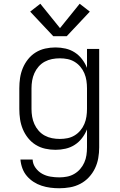

<svg xmlns="http://www.w3.org/2000/svg" viewBox="-20 -791 640 1024"><path d="M296 213Q272 213 248.5 210Q225 207 202 199.5Q179 192 159 179Q139 166 123.5 148Q108 130 99.5 107Q91 84 89 60H154Q155 84 169.5 104Q184 124 204.5 135.5Q225 147 249 151Q273 155 296 155Q317 155 337.5 151Q358 147 376 136.5Q394 126 407.5 110.5Q421 95 429.5 76Q438 57 441 36.5Q444 16 444 -5V-101Q434 -76 417.5 -54.5Q401 -33 378.5 -18.5Q356 -4 329.5 2Q303 8 276 8Q248 8 221 2Q194 -4 170.5 -18.5Q147 -33 129.5 -55Q112 -77 101.5 -102.5Q91 -128 87 -155Q83 -182 83 -210V-320Q83 -348 87 -375Q91 -402 101.5 -427.5Q112 -453 129.5 -475Q147 -497 170.5 -511.5Q194 -526 221 -532Q248 -538 276 -538Q303 -538 329.5 -532Q356 -526 378.5 -511.5Q401 -497 417.5 -475.5Q434 -454 444 -429V-530H509V-5Q509 24 504 52.5Q499 81 486.5 107Q474 133 454 154.5Q434 176 408 189.5Q382 203 353.5 208Q325 213 296 213ZM299 -50Q320 -50 340 -54Q360 -58 377.5 -68.5Q395 -79 408.5 -95Q422 -111 430 -130Q438 -149 441 -169.5Q444 -190 444 -210V-320Q444 -340 441 -360.5Q438 -381 430 -400Q422 -419 408.5 -435Q395 -451 377.5 -461.5Q360 -472 340 -476Q320 -480 299 -480Q278 -480 257.5 -476Q237 -472 218.5 -462Q200 -452 186 -436Q172 -420 163.5 -401Q155 -382 151.5 -361.5Q148 -341 148 -320V-210Q148 -189 151.5 -168.5Q155 -148 163.5 -129Q172 -110 186 -94Q200 -78 218.5 -68Q237 -58 257.5 -54Q278 -50 299 -50ZM264 -598 141 -729 195 -771 300 -641 405 -771 459 -729 336 -598Z"/></svg>

Font: Iosevka Curly Light Extended
Style: Regular
Weight: 300
Width: 7
Monospace: yes
Designer: Belleve Invis
Foundry: Belleve Invis
Version: Version 11.1.0; ttfautohint (v1.8.3)